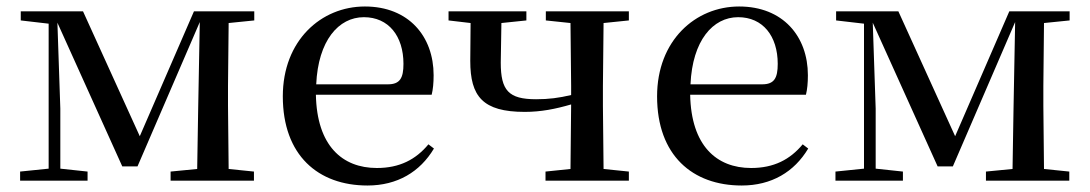

<svg xmlns="http://www.w3.org/2000/svg" viewBox="-20 -557 3360 592"><path d="M130 0H250V-28L166 -37V-222L157 -487L357 -44H404L596 -489L591 -220L588 -36L506 -28V0H763V-28L685 -36L683 -230V-292L685 -486L764 -494V-522H578L411 -137L236 -522H44V-494L130 -484V-37L42 -28V0Z M1113 15C1205 15 1275 -27 1318 -99L1301 -112C1262 -65 1212 -39 1142 -39C1035 -39 957 -108 954 -265H1311C1315 -281 1317 -301 1317 -325C1317 -445 1240 -537 1105 -537C970 -537 852 -432 852 -260C852 -78 961 15 1113 15ZM955 -297C961 -432 1024 -504 1102 -504C1178 -504 1224 -446 1224 -360C1224 -316 1213 -297 1176 -297Z M1663 -494 1739 -486 1741 -292V-264C1703 -255 1672 -251 1633 -251C1548 -251 1524 -278 1524 -364L1526 -486L1603 -494V-522H1363V-494L1431 -486L1430 -369C1430 -260 1468 -212 1598 -212C1648 -212 1693 -221 1741 -235L1739 -36L1662 -28V0H1919V-28L1841 -36L1839 -230V-292L1841 -486L1919 -494V-522H1663Z M2267 15C2359 15 2429 -27 2472 -99L2455 -112C2416 -65 2366 -39 2296 -39C2189 -39 2111 -108 2108 -265H2465C2469 -281 2471 -301 2471 -325C2471 -445 2394 -537 2259 -537C2124 -537 2006 -432 2006 -260C2006 -78 2115 15 2267 15ZM2109 -297C2115 -432 2178 -504 2256 -504C2332 -504 2378 -446 2378 -360C2378 -316 2367 -297 2330 -297Z M2644 0H2764V-28L2680 -37V-222L2671 -487L2871 -44H2918L3110 -489L3105 -220L3102 -36L3020 -28V0H3277V-28L3199 -36L3197 -230V-292L3199 -486L3278 -494V-522H3092L2925 -137L2750 -522H2558V-494L2644 -484V-37L2556 -28V0Z"/></svg>

Font: Noto Serif CJK SC Medium
Style: Regular
Weight: 500
Designer: Ryoko NISHIZUKA 西塚涼子 (kana & ideographs); Frank Grießhammer (Latin, Greek & Cyrillic); Wenlong ZHANG 张文龙 (bopomofo); San
Foundry: Adobe
Version: Version 2.001;hotconv 1.1.0;makeotfexe 2.6.0